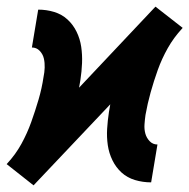

<svg xmlns="http://www.w3.org/2000/svg" viewBox="-48 -549 570 578"><path d="M53 9 -28 -55 -27 -56Q-1 -84 16.5 -116Q34 -148 46 -181.5Q58 -215 68 -249Q78 -283 83 -317Q86 -331 86.5 -345.5Q87 -360 84 -373Q81 -386 71.5 -396Q62 -406 48 -406L67 -520Q92 -520 115 -513Q138 -506 155 -490.5Q172 -475 182.5 -453.5Q193 -432 196.5 -408Q200 -384 199 -359Q198 -334 194 -308L190 -285L420 -529L502 -465L501 -464Q475 -436 457 -404Q439 -372 427 -338.5Q415 -305 405.5 -271Q396 -237 390 -203Q388 -189 387 -174.5Q386 -160 389.5 -147Q393 -134 402.5 -124Q412 -114 426 -114L407 0Q382 0 358.5 -7Q335 -14 318 -29.5Q301 -45 290.5 -66.5Q280 -88 276.5 -112Q273 -136 274.5 -161Q276 -186 280 -212L284 -235Z"/></svg>

Font: Iosevka Term Curly Hv Obl
Style: Regular
Weight: 900
Italic angle: -9°
Designer: Belleve Invis
Foundry: Belleve Invis
Version: Version 32.3.0